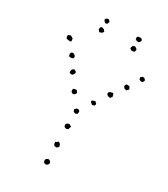

<svg xmlns="http://www.w3.org/2000/svg" viewBox="-223 -1022 995 1134"><g transform="rotate(30 274.5 -455.5)"><path d="M45.9 -714.8Q45.9 -709 46.9 -704.6Q47.9 -700.2 46.9 -694.3Q39.1 -692.4 31.7 -693.4Q24.4 -694.3 15.6 -696.3Q9.8 -707 10.7 -710Q11.7 -712.9 9.8 -715.8Q17.6 -723.6 21 -723.6Q24.4 -723.6 26.4 -725.6Q33.2 -723.6 37.1 -720.2Q41 -716.8 45.9 -714.8ZM539.1 -711.9Q537.1 -708 535.6 -704.1Q534.2 -700.2 531.2 -698.2Q527.3 -698.2 525.9 -697.3Q524.4 -696.3 519.5 -697.3Q511.7 -700.2 510.7 -701.7Q509.8 -703.1 507.8 -704.1Q507.8 -709 505.9 -712.9Q503.9 -716.8 508.8 -718.8Q513.7 -725.6 519.5 -726.1Q525.4 -726.6 527.3 -725.6Q531.2 -724.6 531.7 -722.2Q532.2 -719.7 536.1 -718.8ZM485.4 -622.1Q483.4 -617.2 479.5 -613.8Q475.6 -610.4 471.7 -607.4Q467.8 -609.4 464.8 -610.4Q461.9 -611.3 458 -612.3Q453.1 -620.1 451.7 -621.1Q450.2 -622.1 450.2 -626Q453.1 -636.7 458 -639.6Q470.7 -640.6 472.7 -638.7Q474.6 -636.7 477.5 -637.7Q482.4 -631.8 485.4 -622.1ZM108.4 -616.2Q103.5 -612.3 95.2 -611.8Q86.9 -611.3 80.1 -613.3Q74.2 -627.9 77.1 -632.8Q79.1 -639.6 85 -641.6Q86.9 -642.6 90.3 -641.6Q93.8 -640.6 96.7 -641.6Q100.6 -638.7 105 -635.3Q109.4 -631.8 110.4 -625ZM414.1 -555.7Q416 -553.7 417 -550.3Q418 -546.9 420.9 -544.9Q418.9 -540 420.4 -539.1Q421.9 -538.1 422.9 -534.2Q419.9 -532.2 418.5 -529.3Q417 -526.4 415 -523.4Q407.2 -520.5 398.9 -523.9Q390.6 -527.3 386.7 -533.2Q386.7 -537.1 387.2 -539.1Q387.7 -541 387.7 -545.9Q395.5 -553.7 414.1 -555.7ZM218.8 -463.9Q228.5 -453.1 228.5 -447.3Q222.7 -438.5 222.7 -437.5Q215.8 -433.6 215.3 -433.1Q214.8 -432.6 212.9 -432.6Q208 -431.6 204.1 -434.6Q200.2 -437.5 195.3 -441.4Q197.3 -445.3 195.8 -448.2Q194.3 -451.2 195.3 -454.1Q197.3 -460.9 203.6 -462.4Q210 -463.9 218.8 -463.9ZM348.6 -461.9Q350.6 -457 353.5 -455.1Q356.4 -453.1 359.4 -450.2Q360.4 -445.3 357.9 -442.9Q355.5 -440.4 355.5 -435.5Q350.6 -436.5 348.6 -434.6Q346.7 -432.6 343.8 -432.6Q338.9 -432.6 335.4 -437Q332 -441.4 326.2 -443.4Q326.2 -456.1 328.1 -455.6Q330.1 -455.1 331.1 -456.1ZM288.1 -369.1Q291 -367.2 292.5 -363.8Q293.9 -360.4 295.9 -358.4Q293.9 -353.5 293.9 -350.1Q293.9 -346.7 292 -341.8Q288.1 -342.8 286.1 -341.3Q284.2 -339.8 281.2 -337.9Q276.4 -338.9 273.9 -340.8Q271.5 -342.8 266.6 -344.7Q266.6 -347.7 264.6 -350.1Q262.7 -352.5 262.7 -356.4Q270.5 -369.1 275.4 -369.6Q280.3 -370.1 288.1 -369.1ZM297.9 -259.8Q294.9 -247.1 293.5 -245.6Q292 -244.1 293 -239.3Q290 -238.3 287.6 -236.8Q285.2 -235.4 282.2 -234.4Q277.3 -233.4 272.9 -235.4Q268.6 -237.3 264.6 -239.3Q264.6 -247.1 260.7 -250Q263.7 -267.6 284.2 -267.6Q291 -260.7 297.9 -259.8ZM163.1 -553.7Q161.1 -550.8 161.1 -543Q155.3 -531.2 152.8 -529.8Q150.4 -528.3 147.5 -528.3Q141.6 -526.4 137.7 -528.8Q133.8 -531.2 129.9 -533.2Q128.9 -561.5 149.4 -561.5Q156.2 -554.7 163.1 -553.7ZM280.3 -146.5Q290 -138.7 291 -138.7Q292 -138.7 293.9 -134.8Q294.9 -132.8 295.4 -128.9Q295.9 -125 297.9 -122.1Q294.9 -119.1 291.5 -114.7Q288.1 -110.4 282.2 -109.4Q280.3 -109.4 274.4 -110.8Q268.6 -112.3 266.6 -114.3Q261.7 -124 262.2 -127.9Q262.7 -131.8 260.7 -134.8Q269.5 -136.7 270 -138.7Q270.5 -140.6 272.5 -141.6ZM296.9 -16.6Q294.9 -13.7 295.9 -10.7Q296.9 -7.8 296.9 -4.9Q293 2 290 4.9Q287.1 4.9 284.7 6.8Q282.2 8.8 279.3 8.8Q274.4 8.8 271 6.8Q267.6 4.9 264.6 2.9Q259.8 -7.8 263.7 -18.6Q267.6 -20.5 272 -23.9Q276.4 -27.3 281.2 -26.4Q291 -23.4 293 -18.6ZM185.5 -907.2Q184.6 -902.3 182.1 -900.9Q179.7 -899.4 181.6 -893.6Q173.8 -891.6 170.9 -890.1Q168 -888.7 164.1 -890.6Q156.2 -902.3 152.3 -904.3Q156.2 -909.2 157.2 -915Q162.1 -917 166.5 -919.4Q170.9 -921.9 176.8 -918Q182.6 -911.1 184.1 -910.2Q185.5 -909.2 185.5 -907.2ZM161.1 -859.4Q169.9 -858.4 171.9 -856.9Q173.8 -855.5 177.7 -855.5Q180.7 -848.6 183.1 -847.2Q185.5 -845.7 187.5 -843.8Q187.5 -838.9 184.1 -837.9Q180.7 -836.9 181.6 -832Q170.9 -829.1 168.5 -827.1Q166 -825.2 161.1 -827.1Q159.2 -832 156.2 -834Q153.3 -835.9 151.4 -839.8Q154.3 -849.6 153.8 -851.1Q153.3 -852.5 155.3 -854.5ZM392.6 -919.9Q400.4 -917 401.9 -914.6Q403.3 -912.1 405.3 -910.2Q403.3 -907.2 403.3 -903.3Q403.3 -899.4 401.4 -897.5Q399.4 -895.5 397 -893.1Q394.5 -890.6 393.6 -889.6Q385.7 -892.6 385.3 -891.6Q384.8 -890.6 382.8 -889.6Q378.9 -891.6 377.4 -894Q376 -896.5 371.1 -896.5Q367.2 -909.2 372.1 -916Q378.9 -919.9 392.6 -919.9ZM400.4 -829.1 383.8 -826.2Q376 -830.1 375 -831.5Q374 -833 371.1 -833Q369.1 -837.9 370.1 -840.8Q371.1 -843.8 372.1 -846.7Q374 -855.5 378.9 -856Q383.8 -856.4 387.7 -859.4Q396.5 -855.5 404.3 -848.6Q406.2 -837.9 400.4 -829.1Z"/></g></svg>

Font: Codystar
Style: Light
Weight: 300
Version: Version 1.000